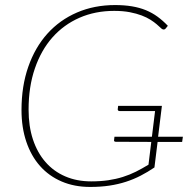

<svg xmlns="http://www.w3.org/2000/svg" viewBox="-20 -731 772 759"><path d="M700 -170H603L590.5 -69Q564 -51 536.5 -36.8Q509 -22.5 478.2 -12.5Q447.5 -2.5 412.5 2.8Q377.5 8 336.5 8Q274 8 223.8 -13.5Q173.5 -35 138.2 -74.8Q103 -114.5 84 -170.8Q65 -227 65 -296Q65 -390.5 91.8 -467Q118.5 -543.5 167.2 -597.8Q216 -652 284.2 -681.5Q352.5 -711 435 -711Q471.5 -711 501.5 -706Q531.5 -701 556.5 -690.8Q581.5 -680.5 602.8 -665Q624 -649.5 643.5 -629L635.5 -619Q630.5 -612.5 623.5 -615Q620.5 -615.5 614.8 -621.2Q609 -627 599.2 -635.2Q589.5 -643.5 575 -652.8Q560.5 -662 540.2 -669.8Q520 -677.5 493 -682.8Q466 -688 431.5 -688Q356.5 -688 294.2 -660.8Q232 -633.5 187.2 -583Q142.5 -532.5 117.8 -460.2Q93 -388 93 -297.5Q93 -232 110.2 -179.8Q127.5 -127.5 159.8 -90.5Q192 -53.5 237.8 -33.8Q283.5 -14 340.5 -14Q377.5 -14 408 -18.5Q438.5 -23 465.5 -31.5Q492.5 -40 517 -52.2Q541.5 -64.5 567 -80L578 -170L438 -170.5Q434.5 -170.5 432.2 -172.2Q430 -174 431 -178L432.5 -190.5H580.5L593 -292H453Q449 -292 447 -294.2Q445 -296.5 445.5 -299.5L447 -312.5H620L605 -190.5H703Z"/></svg>

Font: Lato ExtraLight
Style: Italic
Weight: 275
Italic angle: -7°
Designer: Lukasz Dziedzic with Adam Twardoch and Botio Nikoltchev
Foundry: tyPoland Lukasz Dziedzic
Version: Version 2.015; 2015-08-06; http://www.latofonts.com/